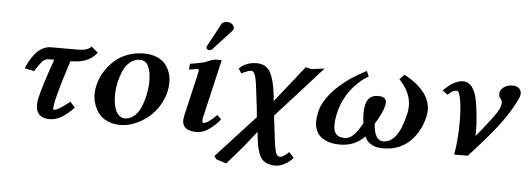

<svg xmlns="http://www.w3.org/2000/svg" viewBox="-54 -841 3270 1189"><g transform="rotate(5 1581.5 -246.5)"><path d="M241.2 -432.1H405.8Q471.2 -432.1 490.2 -459L532.2 -423.8Q503.4 -387.2 464.6 -372.1Q425.8 -356.9 371.1 -356.9H368.2Q320.3 -211.4 294.9 -108.9Q287.1 -68.8 287.1 -58.1Q287.1 -47.9 291 -47.9Q317.9 -47.9 390.1 -106.9L419.9 -71.8Q380.9 -31.7 345 -9.8Q309.1 12.2 269 12.2Q228 12.2 206.5 -8.8Q185.1 -29.8 185.1 -69.8Q185.1 -86.4 189.9 -111.8Q209 -192.4 267.1 -356.9H233.9Q211.9 -356.9 196.3 -341.3Q180.7 -325.7 148.9 -275.9L89.8 -288.1Q98.6 -311 111.3 -333.7Q124 -356.4 142.6 -379.9Q161.1 -403.3 187 -417.7Q212.9 -432.1 241.2 -432.1Z M733.9 -33.2Q763.2 -33.2 787.4 -52Q811.5 -70.8 825.4 -98.6Q839.4 -126.5 848.9 -160.6Q858.4 -194.8 862.1 -222.4Q865.7 -250 865.7 -272Q865.7 -402.8 795.9 -402.8Q761.2 -402.8 734.1 -379.6Q707 -356.4 691.9 -320.1Q676.8 -283.7 668.9 -245.8Q661.1 -208 661.1 -172.9Q661.1 -137.7 666.7 -111.1Q672.4 -84.5 680.2 -70.3Q688 -56.2 698.5 -47.1Q709 -38.1 717.3 -35.6Q725.6 -33.2 733.9 -33.2ZM534.7 -165Q534.7 -201.7 546.1 -240.2Q557.6 -278.8 581.5 -315.2Q605.5 -351.6 638.2 -380.4Q670.9 -409.2 716.8 -426.5Q762.7 -443.8 814.9 -443.8Q864.3 -443.8 900.1 -428.5Q936 -413.1 954.6 -387.7Q973.1 -362.3 981.4 -335.2Q989.7 -308.1 989.7 -278.8Q989.7 -221.2 965.1 -167.2Q940.4 -113.3 900.9 -75Q861.3 -36.6 810.5 -13.4Q759.8 9.8 709 9.8Q668.5 9.8 636.2 -3.4Q604 -16.6 585.4 -35.9Q566.9 -55.2 554.9 -80.1Q543 -105 538.8 -125.7Q534.7 -146.5 534.7 -165Z M1300.8 -444.8 1216.8 -83Q1213.9 -69.8 1213.9 -61Q1213.9 -47.9 1221.7 -47.9Q1247.6 -47.9 1303.7 -104L1328.6 -79.1Q1300.3 -41.5 1260.7 -14.6Q1221.2 12.2 1186.5 12.2Q1095.7 12.2 1095.7 -51.8Q1095.7 -60.5 1099.6 -83L1158.7 -336.9Q1164.6 -362.3 1164.6 -371.1Q1164.6 -377.9 1159.7 -377.9Q1157.7 -377.9 1103.5 -369.1L1106.9 -404.8Q1157.7 -413.1 1193.8 -421.9Q1200.7 -424.3 1213.9 -429.9Q1227.1 -435.5 1228.5 -436Q1250.5 -444.8 1263.7 -444.8ZM1316.9 -683.1Q1331.5 -683.1 1344.7 -673.1Q1357.9 -663.1 1357.9 -649.9V-646Q1356 -636.2 1348.6 -628.9L1235.8 -506.8Q1230 -500 1217.8 -500Q1212.4 -500 1206.1 -504.2Q1199.7 -508.3 1199.7 -513.2Q1199.7 -519 1202.6 -524.9L1279.8 -668Q1283.7 -675.8 1295.2 -679.4Q1306.6 -683.1 1316.9 -683.1Z M1533.2 -247.1Q1524.9 -327.1 1515.9 -361.1Q1506.8 -395 1488.3 -395Q1472.7 -395 1428.2 -374L1410.2 -402.8Q1452.1 -444.8 1519.5 -444.8Q1577.1 -444.8 1603.3 -398.4Q1629.4 -352.1 1640.1 -255.9Q1642.6 -233.4 1643.6 -220.2L1823.2 -446.8L1857.4 -438Q1917.5 -445.8 1939.5 -448.2L1833.5 -330.1L1653.3 -130.9L1667.5 -15.1Q1673.8 43.9 1679.7 72.3Q1685.5 100.6 1692.9 110.4Q1700.2 120.1 1713.4 120.1Q1731 120.1 1766.6 85.9L1797.4 119.1Q1774.9 146 1744.6 161.4Q1714.4 176.8 1688.5 176.8Q1660.2 176.8 1640.4 169.4Q1620.6 162.1 1607.4 149.2Q1594.2 136.2 1585.2 112.1Q1576.2 87.9 1571 60.8Q1565.9 33.7 1561.5 -8.8L1560.5 -22L1484.4 74.2L1384.3 189.9L1321.3 169.9L1307.1 150.9L1320.3 136.2L1548.3 -111.8Q1543.5 -169.4 1533.2 -247.1Z M2594.2 -207Q2570.8 -106.9 2505.9 -47.4Q2440.9 12.2 2342.3 12.2Q2255.9 12.2 2228 -51.8Q2168.5 12.2 2075.2 12.2Q2048.8 12.2 2026.1 8.1Q2003.4 3.9 1982.9 -5.9Q1962.4 -15.6 1947.8 -30.5Q1933.1 -45.4 1924.6 -68.4Q1916 -91.3 1916 -120.1Q1916 -141.6 1924.3 -179.2Q1941.4 -252.4 2016.1 -326.7Q2090.8 -400.9 2202.1 -456.1L2216.3 -422.9Q2204.6 -417.5 2187.7 -405.3Q2170.9 -393.1 2148.7 -371.6Q2126.5 -350.1 2106.4 -324Q2086.4 -297.9 2068.6 -261.2Q2050.8 -224.6 2042 -186Q2031.2 -141.6 2031.2 -106.9Q2031.2 -64.9 2048.8 -47.9Q2066.4 -30.8 2102.1 -30.8Q2129.9 -30.8 2155.5 -55.7Q2181.2 -80.6 2209 -132.8Q2204.1 -161.6 2204.1 -190.9Q2204.1 -224.6 2210 -247.1Q2223.1 -308.1 2285.2 -308.1Q2336.4 -308.1 2336.4 -271Q2336.4 -260.3 2334 -252.9Q2324.7 -209.5 2278.3 -133.8Q2286.6 -30.8 2340.3 -30.8Q2433.1 -30.8 2474.1 -213.9Q2480 -235.4 2480 -263.2Q2480 -347.7 2407.2 -422.9L2436 -453.1Q2446.8 -447.8 2456.3 -442.4Q2465.8 -437 2483.4 -425.3Q2501 -413.6 2515.1 -401.9Q2529.3 -390.1 2545.7 -372.6Q2562 -355 2573.2 -336.9Q2584.5 -318.8 2591.8 -295.2Q2599.1 -271.5 2599.1 -247.1Q2599.1 -230.5 2594.2 -207Z M3108.9 -444.8Q3135.3 -444.8 3149.2 -432.4Q3163.1 -419.9 3163.1 -400.9Q3163.1 -393.1 3162.1 -388.2Q3156.7 -366.7 3132.8 -324.2Q3096.7 -257.8 3039.6 -184.1Q2982.4 -110.4 2870.1 12.2H2785.2Q2802.2 -76.2 2802.2 -192.9Q2802.2 -273.4 2793 -328.1Q2783.7 -382.8 2767.1 -382.8Q2739.3 -382.8 2712.9 -353L2680.2 -377Q2746.1 -444.8 2801.3 -444.8Q2819.3 -444.8 2834 -437Q2848.6 -429.2 2858.9 -413.8Q2869.1 -398.4 2876.5 -381.1Q2883.8 -363.8 2888.7 -339.1Q2893.6 -314.5 2896.5 -293.9Q2899.4 -273.4 2901.9 -246.1Q2908.2 -189 2908.2 -134.8Q2908.2 -119.6 2907.2 -112.8Q2980 -202.6 3011 -245.1Q3042 -287.6 3046.9 -309.1Q3051.3 -323.7 3051.3 -333Q3051.3 -348.6 3040 -359.9Q3031.2 -368.7 3031.2 -384.8Q3031.2 -396 3033.2 -400.9Q3036.6 -416 3057.4 -430.4Q3078.1 -444.8 3108.9 -444.8Z"/></g></svg>

Font: Linux Libertine G
Style: Bold Italic
Weight: 700
Italic angle: -11.5°
Designer: Philipp H. Poll
Foundry: Philipp H. Poll
Version: Version 4.1.0